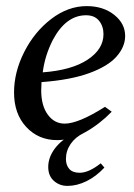

<svg xmlns="http://www.w3.org/2000/svg" viewBox="-20 -450 439 629"><path d="M138 97Q138 65 160.5 35.5Q183 6 225 -14H254Q227 -1 211.5 21.5Q196 44 196 71Q196 91 207 103.5Q218 116 241 116Q271 116 310 85L322 99Q295 128 263.5 143.5Q232 159 201 159Q175 159 156.5 142.5Q138 126 138 97ZM26 -147Q26 -214 59.5 -280Q93 -346 148 -388Q203 -430 264 -430Q318 -430 354 -401.5Q390 -373 390 -332Q390 -297 362 -265Q334 -233 272.5 -210.5Q211 -188 116 -181L115 -154Q115 -104 136.5 -74.5Q158 -45 192 -45Q237 -45 324 -100L346 -84Q306 -43 259.5 -17Q213 9 167 9Q106 9 66 -34Q26 -77 26 -147ZM319 -338Q319 -364 304.5 -382Q290 -400 262 -400Q196 -400 153 -319Q127 -268 120 -213Q215 -220 267 -254.5Q319 -289 319 -338Z"/></svg>

Font: Unna
Style: Italic
Weight: 400
Italic angle: -8.05°
Designer: Jorge de Buen Unna
Foundry: Omnibus-Type
Version: Version 2.008